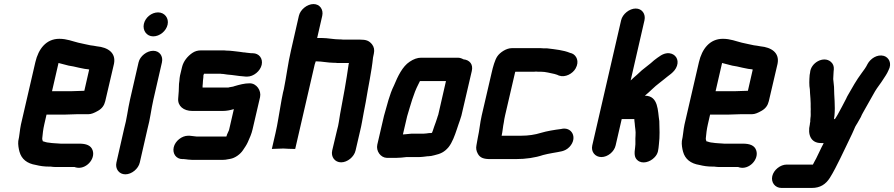

<svg xmlns="http://www.w3.org/2000/svg" viewBox="-20 -755 4401 945"><path d="M327 -306H236L268 -445C284 -441 302 -436 318 -432L341 -428C360 -424 378 -419 397 -416L414 -414C416 -413 417 -413 419 -413L395 -308H389C376 -308 342 -306 327 -306ZM363 -193H416C429 -193 444 -199 463 -210C482 -221 493 -236 498 -257L541 -441C552 -496 510 -522 457 -527L440 -530L425 -532C407 -535 386 -541 365 -545C336 -552 309 -564 272 -564C207 -564 169 -514 154 -449L83 -142C77 -114 76 -86 70 -61C68 -44 72 -22 76 -8C86 28 113 50 157 57C177 62 197 65 222 65H229C237 66 245 67 252 67H347L353 69C401 82 451 29 436 -15C428 -39 405 -48 370 -48H278C269 -48 259 -50 248 -50C242 -50 225 -52 220 -53C213 -53 199 -57 194 -59H191V-60C190 -62 187 -70 188 -75C190 -96 192 -117 198 -143L209 -191H300C315 -191 349 -193 363 -193Z M662 -448 620 -265C609 -217 604 -168 591 -122L553 45C546 76 566 103 597 103C628 103 661 76 668 45L706 -121C719 -168 724 -217 735 -265L777 -448C784 -479 765 -505 734 -505C703 -505 669 -479 662 -448ZM688 -637C681 -605 702 -576 734 -576C766 -576 798 -602 805 -634C812 -666 790 -694 758 -694C726 -694 695 -669 688 -637Z M1131 -218 1108 -118C1107 -115 1107 -113 1106 -112L1097 -92C1096 -89 1096 -86 1094 -83H948C937 -84 923 -86 913 -87H906C875 -87 842 -61 835 -30C828 1 847 28 878 28H885C894 28 903 31 914 31C922 32 930 32 937 32H1063C1072 32 1081 32 1090 31L1113 27C1137 23 1163 4 1176 -16C1184 -28 1194 -42 1200 -56C1209 -76 1218 -96 1223 -118L1260 -277C1267 -309 1243 -345 1209 -345C1183 -345 1158 -338 1134 -331C1129 -329 1125 -328 1123 -328C1118 -327 1112 -326 1106 -325C1106 -324 1105 -324 1104 -324H977C977 -329 977 -338 978 -342C978 -347 979 -353 979 -358L981 -376V-383L984 -392H1066C1071 -391 1074 -391 1078 -391L1099 -388L1120 -386C1133 -385 1146 -382 1158 -381C1168 -381 1181 -378 1190 -378H1197C1228 -378 1261 -405 1268 -436C1275 -467 1255 -493 1224 -493H1217C1209 -493 1197 -496 1190 -496C1187 -497 1184 -497 1180 -497L1159 -500C1137 -502 1118 -506 1094 -506C1087 -507 1081 -507 1074 -507H969C953 -507 939 -503 926 -494C903 -478 883 -454 876 -425L866 -383C864 -375 864 -367 863 -358L861 -342C861 -319 859 -293 857 -270C854 -233 884 -209 926 -209H1077C1097 -209 1114 -213 1131 -218Z M1451 -677 1412 -506C1397 -442 1390 -380 1377 -316L1373 -300C1368 -276 1364 -255 1361 -236C1352 -188 1347 -147 1336 -100L1318 -22L1375 -24C1389 -23 1411 -22 1425 -22H1433L1529 -438C1530 -442 1532 -447 1534 -453H1537C1565 -453 1595 -446 1622 -446C1628 -446 1634 -446 1639 -445H1697C1698 -443 1696 -441 1696 -439C1685 -361 1670 -277 1654 -194C1649 -166 1647 -142 1639 -115L1615 -14C1608 17 1628 44 1659 44C1690 44 1723 17 1730 -14L1753 -113C1760 -141 1764 -169 1770 -200L1780 -252C1792 -327 1809 -402 1816 -472L1820 -491C1824 -509 1821 -524 1811 -537C1796 -555 1782 -560 1752 -560H1669C1663 -561 1658 -561 1652 -561C1622 -561 1594 -568 1563 -568H1541L1566 -677C1573 -708 1554 -735 1523 -735C1492 -735 1458 -708 1451 -677Z M2063 -97H2004C1994 -96 1984 -95 1973 -94C1970 -94 1966 -94 1963 -93L1984 -183C2001 -239 2015 -294 2039 -340L2047 -356H2175L2137 -190C2134 -183 2133 -178 2132 -175C2130 -169 2128 -162 2125 -154L2117 -132L2110 -111C2109 -108 2108 -105 2106 -101C2101 -100 2097 -100 2092 -100C2084 -99 2072 -97 2063 -97ZM1884 22H1930C1945 22 1966 20 1981 18H2037C2044 18 2052 18 2060 17L2077 15C2081 14 2085 14 2088 14C2097 14 2107 12 2118 9C2148 2 2167 -6 2188 -31C2206 -54 2218 -87 2229 -120L2236 -141C2242 -159 2245 -165 2251 -186L2302 -405C2310 -438 2292 -460 2261 -463C2252 -468 2243 -471 2233 -471H2053C2034 -471 2015 -464 1996 -451C1961 -428 1938 -380 1919 -334C1897 -290 1885 -237 1870 -185L1837 -43C1830 -12 1853 21 1884 22Z M2325 -40C2322 -26 2324 -12 2332 2C2343 22 2361 28 2393 28H2519C2568 28 2615 21 2653 8C2667 4 2684 1 2700 -2C2735 -9 2760 -8 2783 -32C2825 -77 2794 -134 2741 -120C2709 -116 2672 -110 2642 -101C2613 -92 2581 -87 2545 -87H2449C2454 -109 2455 -131 2460 -154C2461 -163 2463 -174 2466 -187L2515 -398C2516 -401 2516 -402 2517 -402H2610C2615 -403 2621 -403 2627 -402H2642C2666 -402 2688 -395 2709 -391L2722 -387L2731 -383C2763 -372 2799 -393 2813 -418C2833 -453 2817 -483 2795 -492L2785 -495C2754 -508 2714 -512 2673 -517H2655C2648 -518 2643 -518 2637 -518H2499C2472 -518 2441 -497 2428 -478C2416 -461 2406 -425 2400 -398L2351 -187C2342 -148 2340 -114 2332 -79C2329 -67 2328 -53 2325 -40Z M3109 -713C3078 -713 3044 -686 3037 -655L2895 -39C2888 -8 2909 18 2940 18C2971 18 3003 -8 3010 -39L3040 -169H3102C3102 -161 3103 -158 3104 -148C3105 -128 3110 -110 3108 -88C3106 -67 3109 -50 3106 -30C3102 -1 3101 20 3118 34C3141 54 3179 43 3201 20C3221 0 3220 -19 3223 -44C3228 -84 3226 -123 3225 -159C3217 -208 3222 -284 3154 -284C3180 -305 3200 -328 3226 -347L3245 -362C3268 -383 3301 -398 3312 -431C3323 -464 3303 -490 3274 -493C3244 -496 3221 -474 3199 -458C3193 -453 3188 -448 3183 -444L3139 -409C3130 -401 3122 -393 3114 -386C3106 -379 3093 -368 3084 -359L3152 -655C3159 -686 3140 -713 3109 -713Z M3593 -306H3502L3534 -445C3550 -441 3568 -436 3584 -432L3607 -428C3626 -424 3644 -419 3663 -416L3680 -414C3682 -413 3683 -413 3685 -413L3661 -308H3655C3642 -308 3608 -306 3593 -306ZM3629 -193H3682C3695 -193 3710 -199 3729 -210C3748 -221 3759 -236 3764 -257L3807 -441C3818 -496 3776 -522 3723 -527L3706 -530L3691 -532C3673 -535 3652 -541 3631 -545C3602 -552 3575 -564 3538 -564C3473 -564 3435 -514 3420 -449L3349 -142C3343 -114 3342 -86 3336 -61C3334 -44 3338 -22 3342 -8C3352 28 3379 50 3423 57C3443 62 3463 65 3488 65H3495C3503 66 3511 67 3518 67H3613L3619 69C3667 82 3717 29 3702 -15C3694 -39 3671 -48 3636 -48H3544C3535 -48 3525 -50 3514 -50C3508 -50 3491 -52 3486 -53C3479 -53 3465 -57 3460 -59H3457V-60C3456 -62 3453 -70 3454 -75C3456 -96 3458 -117 3464 -143L3475 -191H3566C3581 -191 3615 -193 3629 -193Z M3781 112C3774 143 3795 170 3826 170H3976C4017 170 4044 152 4064 121C4083 91 4099 58 4116 24L4130 -5C4135 -15 4140 -25 4144 -34C4158 -65 4170 -86 4184 -119C4190 -136 4198 -144 4205 -158L4217 -179C4222 -193 4233 -209 4239 -221C4255 -250 4272 -279 4287 -306C4299 -326 4315 -345 4326 -363C4336 -379 4345 -390 4353 -409C4372 -444 4354 -473 4330 -480C4297 -489 4264 -466 4250 -440C4242 -423 4231 -409 4220 -394C4196 -362 4174 -323 4153 -286C4152 -284 4145 -272 4145 -270C4131 -244 4118 -217 4103 -191L4097 -181C4095 -177 4092 -173 4090 -170C4088 -169 4086 -169 4085 -168C4085 -173 4086 -179 4087 -185C4092 -236 4085 -280 4085 -327C4084 -343 4082 -351 4081 -366L4082 -386L4083 -404L4084 -414C4085 -429 4080 -442 4069 -451C4034 -481 3970 -447 3967 -397L3965 -386C3963 -361 3962 -336 3966 -315L3967 -295C3969 -280 3969 -261 3970 -246V-228C3970 -221 3971 -214 3970 -207C3970 -196 3971 -185 3969 -175C3968 -168 3968 -161 3968 -155C3967 -152 3966 -148 3966 -143C3954 -93 3971 -51 4020 -51H4034C4032 -45 4028 -39 4025 -33L4011 -4C4007 5 4002 15 3997 25C3991 37 3986 44 3981 55H3852C3821 55 3788 81 3781 112Z"/></svg>

Font: Electronic
Style: UltHvIt
Weight: 900
Version: Version 1.011